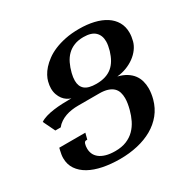

<svg xmlns="http://www.w3.org/2000/svg" viewBox="-162 -889 1062 1062"><g transform="rotate(-30 369.0 -358.5)"><path d="M405.3 -415Q437.5 -415 462.4 -422.9Q487.3 -430.7 505.9 -446Q524.4 -461.4 537.4 -483.9Q550.3 -506.3 559.1 -535.6Q563.5 -551.3 565.9 -565.2Q568.4 -579.1 568.4 -591.8Q568.4 -630.4 544.9 -652.8Q521.5 -675.3 470.7 -675.3Q437 -675.3 411.4 -665Q385.7 -654.8 367.2 -636.5Q348.6 -618.2 336.2 -592.5Q323.7 -566.9 315.9 -535.6Q309.6 -510.7 309.6 -489.7Q309.6 -453.1 332 -434.1Q354.5 -415 405.3 -415ZM244.6 -415Q231.9 -418.5 219.2 -426.8Q206.5 -435.1 196.5 -448.2Q186.5 -461.4 180.2 -479Q173.8 -496.6 173.8 -518.6Q173.8 -537.6 179.7 -560.5Q183.6 -576.2 193.4 -594.5Q203.1 -612.8 219.5 -631.1Q235.8 -649.4 259.3 -666.7Q282.7 -684.1 314 -697.3Q345.2 -710.4 384.5 -718.5Q423.8 -726.6 472.7 -726.6Q523.4 -726.6 566.2 -716.6Q608.9 -706.5 639.6 -686.8Q670.4 -667 687.5 -637.5Q704.6 -607.9 704.6 -569.3Q704.6 -544.9 697.3 -517.1Q690.9 -493.7 675.3 -472.4Q659.7 -451.2 636.7 -434.3Q613.8 -417.5 585.2 -406.5Q556.6 -395.5 524.9 -392.6Q557.6 -384.3 580.1 -370.1Q602.5 -356 616.5 -337.2Q630.4 -318.4 636.5 -296.1Q642.6 -273.9 642.6 -250Q642.6 -233.4 640.1 -216.8Q637.7 -200.2 633.3 -183.6Q620.1 -134.8 590.6 -98.4Q561 -62 518.8 -37.8Q476.6 -13.7 423.6 -1.5Q370.6 10.7 311.5 10.7Q252.9 10.7 203.1 0.7Q153.3 -9.3 116.9 -29.5Q80.6 -49.8 60.1 -80.1Q39.6 -110.4 39.6 -150.9Q39.6 -162.1 41.5 -173.6Q43.5 -185.1 46.4 -197.8L49.8 -211.9H216.3L206.1 -172.9H198.2Q193.4 -172.9 189.9 -169.2Q186.5 -165.5 184.6 -159.4Q182.6 -153.3 181.6 -145.8Q180.7 -138.2 180.7 -130.4Q180.7 -112.3 187.7 -96.2Q194.8 -80.1 210.2 -67.6Q225.6 -55.2 250.2 -47.9Q274.9 -40.5 310.1 -40.5Q351.6 -40.5 382.1 -53.2Q412.6 -65.9 434.1 -87.6Q455.6 -109.4 469.5 -137.7Q483.4 -166 491.7 -197.8Q496.6 -216.3 499.5 -233.9Q502.4 -251.5 502.4 -267.6Q502.4 -287.6 497.1 -304.9Q491.7 -322.3 478.8 -334.7Q465.8 -347.2 444.3 -354.2Q422.9 -361.3 390.6 -361.3H256.3Q235.8 -361.3 215.3 -358.4Q194.8 -355.5 176.3 -348.9Q157.7 -342.3 141.4 -331.5Q125 -320.8 112.8 -305.2H78.6L42 -380.9Q57.1 -391.6 80.1 -398.4Q103 -405.3 129.9 -408.9Q156.7 -412.6 186.3 -413.8Q215.8 -415 244.6 -415Z"/></g></svg>

Font: Arian AMU Serif
Style: Bold Italic
Weight: 700
Italic angle: -15°
Designer: Ruben Hakobyan (Tarumian)
Foundry: Ruben Hakobyan (Tarumian)
Version: Version 1.002